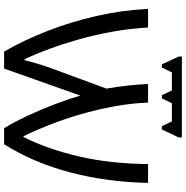

<svg xmlns="http://www.w3.org/2000/svg" viewBox="-5 -918 928 959"><g transform="rotate(90 459.5 -439.0)"><path d="M667 -883V-867L627 -783H611L587 -833H496L472 -783H456L432 -833H342L318 -783H302L263 -867V-883ZM238 5Q183 -90 136.5 -208Q90 -326 60.5 -455.5Q31 -585 25 -714H118Q123 -623 139 -534.5Q155 -446 178 -365.5Q201 -285 226.5 -216.5Q252 -148 276 -97H281Q288 -126 299.5 -164.5Q311 -203 326 -243L423 -506Q414 -558 408 -612Q402 -666 400 -714H493Q496 -630 512 -543.5Q528 -457 552 -375Q576 -293 604.5 -220.5Q633 -148 661 -92H665Q725 -211 761.5 -367.5Q798 -524 800 -714H894Q890 -509 841.5 -325Q793 -141 701 5H621Q589 -47 558 -113.5Q527 -180 501 -248.5Q475 -317 458 -376L323 5Z"/></g></svg>

Font: Noto Sans Living
Style: Regular
Weight: 400
Designer: Monotype Design Team
Foundry: Monotype Imaging Inc.
Version: Version 2.013; ttfautohint (v1.8.4.7-5d5b)